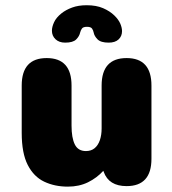

<svg xmlns="http://www.w3.org/2000/svg" viewBox="-20 -703 659 734"><path d="M158.5 -481Q253.5 -481 253.5 -376V-223Q253.5 -176 266 -150.8Q278.5 -125.5 308.5 -125.5Q328.5 -125.5 341.8 -136.5Q355 -147.5 361.8 -167.2Q368.5 -187 368.5 -212V-376Q368.5 -481 464 -481Q559 -481 559 -376V-96Q559 8.5 464 8.5Q396 8.5 376.5 -46L375 -50Q350.5 -23 316.5 -6.2Q282.5 10.5 239.5 10.5Q189 10.5 149 -8.5Q109 -27.5 86 -72.5Q63 -117.5 63 -195V-376Q63 -481 158.5 -481ZM395.5 -540Q365.5 -540 353 -552.5Q340.5 -565 338 -579Q336.5 -587 331.8 -593.8Q327 -600.5 312.5 -600.5Q298 -600.5 293.2 -593.8Q288.5 -587 286.5 -579Q283.5 -564.5 271.2 -552.2Q259 -540 229 -540Q206 -540 192.2 -553Q178.5 -566 178.5 -585.5Q178.5 -600.5 186.8 -618.2Q195 -636 215 -652Q232 -665.5 255.8 -674.2Q279.5 -683 311.5 -683Q348 -683 374 -671.8Q400 -660.5 417 -644Q433 -628.5 439.8 -612.8Q446.5 -597 446.5 -584Q446.5 -564.5 433.2 -552.2Q420 -540 395.5 -540Z"/></svg>

Font: Sono Monospace ExtraBold
Style: Regular
Weight: 800
Version: Version 2.112